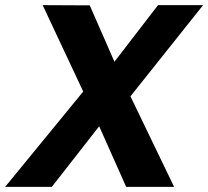

<svg xmlns="http://www.w3.org/2000/svg" viewBox="-102 -731 814 751"><path d="M-82 0H100.6L352.5 -322.3H382.8L692.4 -710.9H516.1L278.8 -402.8H248ZM64.9 -710.9 250 -316.4H250.5L391.6 0H579.1L383.8 -404.8H382.8L249 -710Z"/></svg>

Font: Roboto Flex
Style: wght 800 wdth 100 opsz 14.0 GRAD 0.00 slnt -10.00 XTRA 468 XOPQ 96 YOPQ 79 YTLC 514 YTUC 712 YTAS 750 YTDE -203.00 YTFI 738
Weight: 800
Italic angle: -10°
Designer: Berlow after Robertson
Foundry: Google
Version: Version 3.100